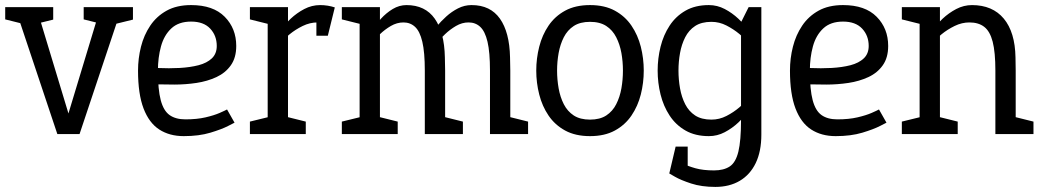

<svg xmlns="http://www.w3.org/2000/svg" viewBox="-38 -528 4094 756"><path d="M104.8 -500 231.5 -81.3 358.2 -500H442.2L275.2 0H187.8L20.8 -500ZM397.2 -429 405.5 -500H485.5V-450.8ZM62.5 -431.7 -17.5 -451.7V-500H62.5ZM371.5 -431.7 291.5 -451.7V-500H371.5ZM83.2 -429 91.5 -500H171.5V-450.8Z M856 -97 885.5 -45Q885.5 -45 860.2 -32Q835 -19 790.3 -5.5Q745.7 8 685.5 8L692.2 -58Q737.3 -58 771.2 -65.9Q805.2 -73.8 826.8 -83.3Q848.5 -92.8 856 -97ZM505.5 -250H583.8Q583.8 -175.3 594.9 -133.5Q606 -91.7 629.9 -74.8Q653.8 -58 692.2 -58L685.5 8Q629.5 8 589.2 -18Q549 -44 527.2 -101Q505.5 -158 505.5 -250ZM714.5 -508Q801.5 -508 846.8 -462Q892.2 -416 892.2 -347Q892.2 -301 871 -271Q849.8 -241 814.3 -224.5Q778.8 -208 735.9 -201.5Q693 -195 648.5 -195L570.5 -196L583.8 -260.2Q627.8 -258.2 669.2 -260.4Q710.5 -262.7 743.7 -271.2Q776.8 -279.8 796.2 -298.2Q815.5 -316.7 815.5 -347Q815.5 -387.8 789.6 -415.4Q763.7 -443 714.5 -443Q665.3 -443 636.7 -416.2Q608 -389.5 595.9 -345.5Q583.8 -301.5 583.8 -250H505.5Q505.5 -298 517.1 -344Q528.7 -390 553.6 -427Q578.5 -464 618.1 -486Q657.7 -508 714.5 -508Z M1211.7 -439.7 1221.7 -508ZM1016 -500H1096V0H1016ZM1258.3 -431.3Q1247.3 -435.2 1235.8 -437.4Q1224.3 -439.7 1211.7 -439.7L1221.7 -508Q1237.7 -508 1252.5 -505.6Q1267.3 -503.2 1280.3 -498.8ZM1054.3 -346.7 1027.7 -355Q1027.7 -355 1037.2 -370.5Q1046.7 -386 1064.4 -408.8Q1082.2 -431.5 1106.4 -454.2Q1130.7 -477 1160.2 -492.5Q1189.7 -508 1222.7 -508L1212.7 -439.7Q1182.2 -439.7 1153.7 -425.7Q1125.2 -411.7 1102.6 -393.2Q1080 -374.7 1067.2 -360.7Q1054.3 -346.7 1054.3 -346.7ZM1026 -431.7 946 -451.7V-500H1026ZM946 0V-49.2L1031 -70L1026 0ZM1086 0 1079.3 -70.8 1166 -49.2V0ZM1207.8 -387.2V-497.2L1280.3 -498.8L1252.8 -387.2Z M1416.7 -346.7 1394.2 -355Q1394.2 -355 1402.2 -370.5Q1410.3 -386 1425.8 -408.8Q1441.2 -431.5 1461.9 -454.2Q1482.7 -477 1508.3 -492.5Q1534 -508 1563 -508L1551.3 -439.7Q1524.8 -439.7 1500.9 -425.7Q1477 -411.7 1457.9 -393.2Q1438.8 -374.7 1427.8 -360.7Q1416.7 -346.7 1416.7 -346.7ZM1634.7 -250Q1634.7 -322.3 1624.9 -363.6Q1615.2 -404.8 1596.3 -422.2Q1577.5 -439.7 1550.3 -439.7L1562 -508Q1599.5 -508 1627.3 -494.5Q1655.2 -481 1673.8 -454.5Q1692.5 -428 1702.6 -390Q1712.7 -352 1713.7 -302L1714.7 -250ZM1672.3 -346.7 1649.8 -380Q1649.8 -380 1658.2 -393Q1666.7 -406 1682.4 -425Q1698.2 -444 1719.1 -463Q1740 -482 1765.3 -495Q1790.7 -508 1818.7 -508L1807 -439.7Q1781.2 -439.7 1757.3 -425.7Q1733.5 -411.7 1714.2 -393.2Q1695 -374.7 1683.7 -360.7Q1672.3 -346.7 1672.3 -346.7ZM1378 0V-500H1458V0ZM1634.7 0V-250H1714.7V0ZM1891.3 0V-250H1971.3V0ZM1891.3 -250Q1891.3 -322.3 1881.6 -363.6Q1871.8 -404.8 1853 -422.2Q1834.2 -439.7 1807 -439.7L1818.7 -508Q1856.2 -508 1884 -494.5Q1911.8 -481 1930.5 -454.5Q1949.2 -428 1959.2 -390Q1969.3 -352 1970.3 -302L1971.3 -250ZM1308 0V-49.2L1393 -70L1388 0ZM1448 0 1441.3 -70.8 1528 -49.2V0ZM1961.3 0 1954.7 -70.8 2041.3 -49.2V0ZM1388 -431.7 1308 -451.7V-500H1388ZM1704.7 0 1698 -70.8 1784.7 -49.2V0Z M2073.5 -250Q2073.5 -298 2085.2 -344Q2096.8 -390 2121.9 -427Q2147 -464 2187.3 -486Q2227.7 -508 2285.2 -508Q2342.7 -508 2383 -486Q2423.3 -464 2448.4 -427Q2473.5 -390 2485.2 -344Q2496.8 -298 2496.8 -250Q2496.8 -202 2485.2 -156Q2473.5 -110 2448.4 -73Q2423.3 -36 2383 -14Q2342.7 8 2285.2 8Q2227.7 8 2187.3 -14Q2147 -36 2121.9 -73Q2096.8 -110 2085.2 -156Q2073.5 -202 2073.5 -250ZM2155.5 -250Q2155.5 -214.7 2161.6 -180.2Q2167.7 -145.8 2181.9 -117.8Q2196.2 -89.7 2221.2 -73.3Q2246.3 -57 2285.2 -57Q2324 -57 2349.1 -73.3Q2374.2 -89.7 2388.4 -117.8Q2402.7 -145.8 2408.8 -180.2Q2414.8 -214.7 2414.8 -250Q2414.8 -285.3 2408.8 -319.2Q2402.7 -353.2 2388.4 -381.2Q2374.2 -409.3 2349.1 -425.7Q2324 -442 2285.2 -442Q2246.3 -442 2221.2 -425.7Q2196.2 -409.3 2181.9 -381.2Q2167.7 -353.2 2161.6 -319.2Q2155.5 -285.3 2155.5 -250Z M2879.8 -440 2959.8 -430V-70L2879.8 -55ZM2959.8 -70V2Q2959.8 68 2937.7 114Q2915.5 160 2874.8 184Q2834.2 208 2778.2 208L2773.2 143Q2812 143 2835.5 127.3Q2859 111.7 2869.4 68.8Q2879.8 26 2879.8 -55ZM2879.8 -440 2909.8 -500H2959.8V-430ZM2921.5 -153.3 2948.2 -145Q2948.2 -145 2938.7 -129.5Q2929.2 -114 2911.4 -91.2Q2893.7 -68.5 2869.4 -45.8Q2845.2 -23 2815.7 -7.5Q2786.2 8 2753.2 8L2763.2 -57Q2794.5 -57 2822.6 -71.5Q2850.7 -86 2873.2 -105.2Q2895.8 -124.3 2908.7 -138.8Q2921.5 -153.3 2921.5 -153.3ZM2921.5 -346.7Q2921.5 -346.7 2908.7 -361.2Q2895.8 -375.7 2873.2 -394.3Q2850.7 -413 2822.6 -427.5Q2794.5 -442 2763.2 -442L2753.2 -508Q2786.2 -508 2815.7 -492.5Q2845.2 -477 2869.4 -454.2Q2893.7 -431.5 2911.4 -408.8Q2929.2 -386 2938.7 -370.5Q2948.2 -355 2948.2 -355ZM2763.2 -442Q2724.3 -442 2699.2 -425.7Q2674.2 -409.3 2659.9 -381.2Q2645.7 -353.2 2639.6 -319.2Q2633.5 -285.3 2633.5 -250Q2633.5 -214.7 2639.6 -180.2Q2645.7 -145.8 2659.9 -117.8Q2674.2 -89.7 2699.2 -73.3Q2724.3 -57 2763.2 -57L2753.2 8Q2699.5 8 2661.2 -14Q2622.8 -36 2598.6 -73Q2574.3 -110 2562.9 -156Q2551.5 -202 2551.5 -250Q2551.5 -298 2562.9 -344Q2574.3 -390 2598.6 -427Q2622.8 -464 2661.2 -486Q2699.5 -508 2753.2 -508ZM2623.7 101.3Q2632.7 106.3 2651.6 116.2Q2670.5 126.2 2700.6 134.6Q2730.7 143 2774.2 143L2779.2 208Q2724.2 208 2683.2 194.5Q2642.2 181 2619.8 168Q2597.3 155 2597.3 155ZM2669.8 49.2V155H2597.3L2622.3 49.2Z M3423 -97 3452.5 -45Q3452.5 -45 3427.2 -32Q3402 -19 3357.3 -5.5Q3312.7 8 3252.5 8L3259.2 -58Q3304.3 -58 3338.2 -65.9Q3372.2 -73.8 3393.8 -83.3Q3415.5 -92.8 3423 -97ZM3072.5 -250H3150.8Q3150.8 -175.3 3161.9 -133.5Q3173 -91.7 3196.9 -74.8Q3220.8 -58 3259.2 -58L3252.5 8Q3196.5 8 3156.2 -18Q3116 -44 3094.2 -101Q3072.5 -158 3072.5 -250ZM3281.5 -508Q3368.5 -508 3413.8 -462Q3459.2 -416 3459.2 -347Q3459.2 -301 3438 -271Q3416.8 -241 3381.3 -224.5Q3345.8 -208 3302.9 -201.5Q3260 -195 3215.5 -195L3137.5 -196L3150.8 -260.2Q3194.8 -258.2 3236.2 -260.4Q3277.5 -262.7 3310.7 -271.2Q3343.8 -279.8 3363.2 -298.2Q3382.5 -316.7 3382.5 -347Q3382.5 -387.8 3356.6 -415.4Q3330.7 -443 3281.5 -443Q3232.3 -443 3203.7 -416.2Q3175 -389.5 3162.9 -345.5Q3150.8 -301.5 3150.8 -250H3072.5Q3072.5 -298 3084.1 -344Q3095.7 -390 3120.6 -427Q3145.5 -464 3185.1 -486Q3224.7 -508 3281.5 -508Z M3961.3 -250H3881.3Q3881.3 -322.3 3870.7 -363.6Q3860 -404.8 3837.5 -422.2Q3815 -439.7 3778.7 -439.7L3788.7 -508Q3870.2 -508 3914.5 -454.6Q3958.8 -401.2 3960.5 -302ZM3583 -500H3663V0H3583ZM3881.3 -250H3961.3V0H3881.3ZM3621.3 -346.7 3594.7 -355Q3594.7 -355 3604.2 -370.5Q3613.7 -386 3631.4 -408.8Q3649.2 -431.5 3673.4 -454.2Q3697.7 -477 3727.2 -492.5Q3756.7 -508 3789.7 -508L3779.7 -439.7Q3749.2 -439.7 3720.7 -425.7Q3692.2 -411.7 3669.6 -393.2Q3647 -374.7 3634.2 -360.7Q3621.3 -346.7 3621.3 -346.7ZM3593 -431.7 3513 -451.7V-500H3593ZM3653 0 3646.3 -70.8 3733 -49.2V0ZM3513 0V-49.2L3598 -70L3593 0ZM3951.3 0 3944.7 -70.8 4031.3 -49.2V0Z"/></svg>

Font: Epunda Slab Light
Style: Regular
Weight: 300
Designer: Simon Atzbach
Foundry: typofactur
Version: Version 1.102